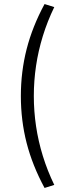

<svg xmlns="http://www.w3.org/2000/svg" viewBox="-20 -737 324 948"><path d="M200 191Q140 80 111.5 -31Q83 -142 83 -263Q83 -383 111.5 -494.5Q140 -606 200 -717L248 -702Q214 -632 191.5 -559Q169 -486 158 -412Q147 -338 147 -263Q147 -188 158 -114Q169 -40 191.5 33Q214 106 248 176Z"/></svg>

Font: Nunito Sans 7pt Condensed Light
Style: Regular
Weight: 300
Width: 3
Designer: Vernon Adams
Foundry: Vernon Adams
Version: Version 3.101;gftools[0.9.27]